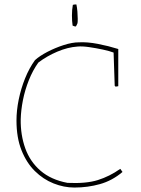

<svg xmlns="http://www.w3.org/2000/svg" viewBox="-20 -836 632 862"><path d="M314 6Q267 6 220.5 -12.5Q174 -31 136.5 -68Q99 -105 76.5 -161.5Q54 -218 54 -295Q54 -340 64 -389Q74 -438 92.5 -484Q111 -530 137 -566Q158 -585 192.5 -603Q227 -621 265.5 -633.5Q304 -646 335 -646Q372 -648 419 -639Q466 -630 511 -616V-449L499 -447L495 -451L490 -600Q472 -607 441.5 -613.5Q411 -620 380 -624.5Q349 -629 328 -627Q284 -624 237 -604Q190 -584 152 -555Q127 -520 109.5 -476Q92 -432 83 -386.5Q74 -341 73 -300Q72 -230 93.5 -170Q115 -110 162 -69.5Q209 -29 283 -15Q366 -11 419 -27.5Q472 -44 520 -78L530 -64Q484 -25 429 -9.5Q374 6 314 6ZM306 -721Q303 -741 303 -766.5Q303 -792 307 -814Q311 -816 320 -816H323Q326 -802 327.5 -784Q329 -766 329 -751.5Q329 -737 328 -732Q328 -731 324.5 -724Q321 -717 320 -717Q315 -717 306 -721Z"/></svg>

Font: Labrada Thin
Style: Regular
Weight: 100
Designer: Mercedes Jáuregui
Foundry: Omnibus-Type Team
Version: Version 1.000; ttfautohint (v1.8.4.7-5d5b)